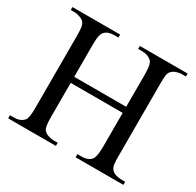

<svg xmlns="http://www.w3.org/2000/svg" viewBox="-144 -826 1012 989"><g transform="rotate(30 361.5 -331.0)"><path d="M702.6 0H418.5V-18.6H442.9Q483.4 -18.6 501.5 -42.5Q506.8 -49.8 510.5 -68.4Q514.2 -86.9 514.2 -117.7V-319.3H205.1V-117.7Q205.1 -84 208 -66.9Q210.9 -49.8 217.8 -41.5Q226.1 -31.2 243.2 -24.9Q260.3 -18.6 277.3 -18.6H301.3V0H17.6V-18.6H41.5Q80.1 -18.6 100.1 -42.5Q111.8 -56.2 111.8 -117.7V-545.4Q111.8 -580.6 108.9 -596.7Q106 -612.8 98.1 -622.6Q91.3 -631.3 73.5 -637.9Q55.7 -644.5 41.5 -644.5H17.6V-662.1H301.3V-644.5H277.3Q260.7 -644.5 245.6 -639.9Q230.5 -635.3 220.2 -623.5Q213.4 -615.7 209.2 -599.6Q205.1 -583.5 205.1 -545.4V-355.5H514.2V-545.4Q514.2 -581.5 510.3 -599.1Q506.3 -616.7 499.5 -623.5Q478.5 -644.5 442.9 -644.5H418.5V-662.1H702.6V-644.5H678.7Q664.1 -644.5 647.9 -639.2Q631.8 -633.8 621.6 -623.5Q612.3 -614.3 609.6 -599.4Q606.9 -584.5 606.9 -545.4V-117.7Q606.9 -85.4 608.9 -69.6Q610.8 -53.7 618.7 -42.5Q627.9 -29.8 644.8 -24.2Q661.6 -18.6 678.7 -18.6H702.6Z"/></g></svg>

Font: BabelStone Roman
Style: Regular
Weight: 400
Designer: Walt Agee, Victor Gaultney, Peter Martin, Debbi Hosken, Becca Hirsbrunner (SIL); Andrew West (BabelStone)
Foundry: BabelStone
Version: Version 16.000